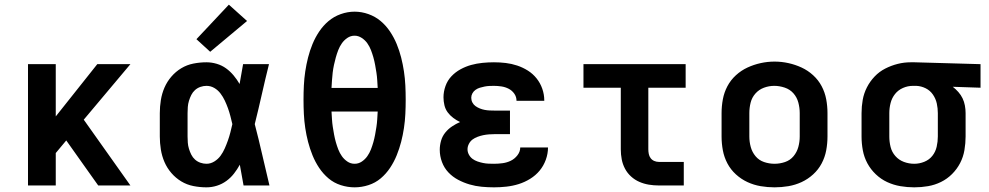

<svg xmlns="http://www.w3.org/2000/svg" viewBox="-20 -795 4240 823"><path d="M100 0V-520H219V-296L397 -520H539L339 -282L539 0H401L342 -83L264 -193L219 -139V0Z M865 8Q837 8 809 2.5Q781 -3 757 -17.5Q733 -32 714.5 -53.5Q696 -75 685 -100.5Q674 -126 669.5 -154Q665 -182 665 -210V-310Q665 -338 669.5 -366Q674 -394 685 -419.5Q696 -445 714.5 -466.5Q733 -488 757 -502.5Q781 -517 809 -522.5Q837 -528 865 -528Q887 -528 909 -521.5Q931 -515 949 -502Q967 -489 981.5 -471.5Q996 -454 1007 -435Q1011 -456 1014.5 -477.5Q1018 -499 1022 -520H1133Q1117 -456 1102.5 -391.5Q1088 -327 1072 -263Q1089 -198 1104 -132Q1119 -66 1135 0H1024Q1020 -22 1016 -44.5Q1012 -67 1008 -89Q997 -69 983 -51Q969 -33 950.5 -19.5Q932 -6 910 1Q888 8 865 8ZM865 -93Q883 -93 899 -103Q915 -113 925.5 -127.5Q936 -142 943.5 -159Q951 -176 957 -193Q963 -210 967.5 -227.5Q972 -245 976 -263Q972 -280 967.5 -297.5Q963 -315 957 -331.5Q951 -348 943.5 -364Q936 -380 925 -394.5Q914 -409 898.5 -418Q883 -427 865 -427Q852 -427 839 -422.5Q826 -418 816 -409Q806 -400 800 -388Q794 -376 790 -363Q786 -350 785 -336.5Q784 -323 784 -310V-210Q784 -197 785 -183.5Q786 -170 790 -157Q794 -144 800 -132Q806 -120 816 -111Q826 -102 839 -97.5Q852 -93 865 -93ZM881 -573 822 -627 961 -775 1039 -705Z M1500 8Q1470 8 1440.5 -1.5Q1411 -11 1388 -30.5Q1365 -50 1348 -75.5Q1331 -101 1319.5 -129.5Q1308 -158 1300.5 -187Q1293 -216 1288.5 -246Q1284 -276 1282.5 -306.5Q1281 -337 1281 -368Q1281 -398 1282.5 -428.5Q1284 -459 1288.5 -489Q1293 -519 1300.5 -548.5Q1308 -578 1319.5 -606Q1331 -634 1348 -659.5Q1365 -685 1388 -704.5Q1411 -724 1440.5 -734.5Q1470 -745 1500 -745Q1530 -745 1559.5 -734.5Q1589 -724 1612 -704.5Q1635 -685 1652 -659.5Q1669 -634 1680.5 -606Q1692 -578 1699.5 -548.5Q1707 -519 1711.5 -489Q1716 -459 1717.5 -428.5Q1719 -398 1719 -367Q1719 -337 1717.5 -306.5Q1716 -276 1711.5 -246Q1707 -216 1699.5 -187Q1692 -158 1680.5 -129.5Q1669 -101 1652 -75.5Q1635 -50 1612 -30.5Q1589 -11 1559.5 -1.5Q1530 8 1500 8ZM1401 -418H1599Q1598 -434 1597 -451Q1596 -468 1593.5 -484Q1591 -500 1588 -516.5Q1585 -533 1580.5 -549Q1576 -565 1570 -580.5Q1564 -596 1554.5 -609.5Q1545 -623 1530.5 -632.5Q1516 -642 1500 -642Q1483 -642 1469 -632.5Q1455 -623 1445.5 -609.5Q1436 -596 1430 -580.5Q1424 -565 1419.5 -549Q1415 -533 1411.5 -516.5Q1408 -500 1406 -483.5Q1404 -467 1403 -450.5Q1402 -434 1401 -418ZM1500 -93Q1517 -93 1531 -102.5Q1545 -112 1554.5 -125.5Q1564 -139 1570 -154.5Q1576 -170 1580.5 -186Q1585 -202 1588 -218.5Q1591 -235 1593.5 -251Q1596 -267 1597 -284Q1598 -301 1599 -317H1401Q1402 -301 1403 -284Q1404 -267 1406.5 -251Q1409 -235 1412 -218.5Q1415 -202 1419.5 -186Q1424 -170 1430 -154.5Q1436 -139 1445.5 -125.5Q1455 -112 1469 -102.5Q1483 -93 1500 -93Z M2098 8Q2071 8 2044.5 5.5Q2018 3 1992.5 -4.5Q1967 -12 1943.5 -24.5Q1920 -37 1902 -56Q1884 -75 1874.5 -100.5Q1865 -126 1865 -153Q1865 -172 1870.5 -191.5Q1876 -211 1888.5 -226.5Q1901 -242 1917.5 -253Q1934 -264 1952 -272Q1937 -279 1923 -289.5Q1909 -300 1899 -313.5Q1889 -327 1885 -344Q1881 -361 1881 -378Q1881 -402 1889.5 -426Q1898 -450 1915 -468Q1932 -486 1954 -498Q1976 -510 1999.5 -516.5Q2023 -523 2048 -525.5Q2073 -528 2097 -528Q2123 -528 2148 -525Q2173 -522 2197 -514Q2221 -506 2242.5 -492.5Q2264 -479 2280 -459Q2296 -439 2304.5 -414.5Q2313 -390 2313 -365Q2313 -364 2313 -363.5Q2313 -363 2313 -363H2194Q2194 -363 2194 -363Q2194 -363 2194 -363Q2194 -380 2184.5 -393.5Q2175 -407 2160.5 -414.5Q2146 -422 2129.5 -424.5Q2113 -427 2097 -427Q2087 -427 2077 -426.5Q2067 -426 2057 -424Q2047 -422 2037 -419Q2027 -416 2018.5 -410Q2010 -404 2005 -395Q2000 -386 2000 -376Q2000 -376 2000 -376Q2000 -376 2000 -376Q2000 -365 2005 -355.5Q2010 -346 2018.5 -340Q2027 -334 2037 -330Q2047 -326 2057.5 -324Q2068 -322 2078.5 -321.5Q2089 -321 2100 -321H2166V-220H2100Q2088 -220 2075.5 -219Q2063 -218 2051 -215.5Q2039 -213 2027 -208.5Q2015 -204 2005.5 -197Q1996 -190 1990 -178.5Q1984 -167 1984 -155Q1984 -143 1990 -132Q1996 -121 2005.5 -114Q2015 -107 2026.5 -103Q2038 -99 2050 -96.5Q2062 -94 2074 -93.5Q2086 -93 2098 -93Q2116 -93 2134.5 -95.5Q2153 -98 2169.5 -106Q2186 -114 2198 -129.5Q2210 -145 2210 -163H2329Q2329 -163 2329 -163Q2329 -163 2329 -163Q2329 -136 2319.5 -110Q2310 -84 2293 -63.5Q2276 -43 2252.5 -28.5Q2229 -14 2203.5 -6Q2178 2 2151 5Q2124 8 2098 8Z M2804 0Q2782 0 2761 -3.5Q2740 -7 2720.5 -15.5Q2701 -24 2685 -38.5Q2669 -53 2659 -72Q2649 -91 2645 -112Q2641 -133 2641 -155V-419H2481V-520H2919V-419H2759V-155Q2759 -145 2761 -135Q2763 -125 2769 -117Q2775 -109 2784.5 -105Q2794 -101 2804 -101H2911V0Z M3300 8Q3270 8 3240.5 3Q3211 -2 3184 -14.5Q3157 -27 3134.5 -47.5Q3112 -68 3098 -94.5Q3084 -121 3078.5 -150.5Q3073 -180 3073 -210V-310Q3073 -340 3078.5 -369.5Q3084 -399 3098 -425.5Q3112 -452 3134.5 -472.5Q3157 -493 3184 -505.5Q3211 -518 3240.5 -524.5Q3270 -531 3300 -531Q3330 -531 3359.5 -524.5Q3389 -518 3416 -505.5Q3443 -493 3465.5 -472.5Q3488 -452 3502 -425.5Q3516 -399 3521.5 -369.5Q3527 -340 3527 -310V-210Q3527 -180 3521.5 -150.5Q3516 -121 3502 -94.5Q3488 -68 3465.5 -47.5Q3443 -27 3416 -14.5Q3389 -2 3359.5 3Q3330 8 3300 8ZM3300 -93Q3323 -93 3345 -100.5Q3367 -108 3381.5 -125.5Q3396 -143 3402 -165Q3408 -187 3408 -210V-310Q3408 -333 3402 -355.5Q3396 -378 3381 -395Q3366 -412 3343.5 -419.5Q3321 -427 3299 -427Q3276 -427 3254.5 -419Q3233 -411 3218 -394Q3203 -377 3197.5 -355Q3192 -333 3192 -310V-210Q3192 -187 3198 -165Q3204 -143 3218.5 -125.5Q3233 -108 3255 -100.5Q3277 -93 3300 -93Z M3899 8Q3869 8 3839.5 3Q3810 -2 3783 -14.5Q3756 -27 3734 -48Q3712 -69 3698 -95Q3684 -121 3678.5 -150.5Q3673 -180 3673 -210V-310Q3673 -339 3678 -367Q3683 -395 3696 -420.5Q3709 -446 3729 -467Q3749 -488 3774.5 -501Q3800 -514 3827.5 -521Q3855 -528 3884 -528Q3888 -528 3892 -528Q3896 -528 3900 -528L4183 -520V-419L4064 -423Q4077 -413 4088 -400.5Q4099 -388 4106 -373.5Q4113 -359 4116 -342.5Q4119 -326 4119 -310V-210Q4119 -181 4114 -151.5Q4109 -122 4095.5 -96Q4082 -70 4061 -49Q4040 -28 4013.5 -15Q3987 -2 3958 3Q3929 8 3899 8ZM3899 -93Q3921 -93 3942 -101.5Q3963 -110 3976.5 -127Q3990 -144 3995 -166Q4000 -188 4000 -210V-310Q4000 -331 3995.5 -351.5Q3991 -372 3979 -389.5Q3967 -407 3948 -416.5Q3929 -426 3908 -427H3900Q3898 -427 3896.5 -427Q3895 -427 3893 -427Q3871 -427 3850.5 -418Q3830 -409 3816.5 -392Q3803 -375 3797.5 -353.5Q3792 -332 3792 -310V-210Q3792 -187 3797.5 -165Q3803 -143 3818 -126Q3833 -109 3854.5 -101Q3876 -93 3899 -93Z"/></svg>

Font: Iosevka Custom Extended
Style: Bold
Weight: 700
Width: 7
Monospace: yes
Designer: Belleve Invis
Foundry: Belleve Invis
Version: Version 11.2.4; ttfautohint (v1.8.4)